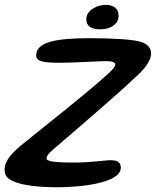

<svg xmlns="http://www.w3.org/2000/svg" viewBox="-34 -772 660 812"><path d="M392 -648C428.5 -648 467.5 -666.5 467.5 -705C467.5 -736 446.5 -751.5 412 -751.5C379.5 -751.5 331 -730 331 -690.5C331 -659.5 354 -648 392 -648ZM208 20C303.5 20 477 3.5 477 -63C477 -87.5 459.5 -94.5 432.5 -94.5C414 -94.5 346 -84.5 283.5 -84.5C186 -84.5 162.5 -91 162.5 -102.5C162.5 -116 183 -134.5 218.5 -163.5C319.5 -250 487.5 -395.5 530 -437.5C563.5 -466.5 605 -507.5 605 -547C605 -566.5 592.5 -584.5 565 -594C533.5 -605.5 437 -610.5 350.5 -610.5C210 -610.5 119 -597 119 -537.5C119 -513 145 -506.5 223 -506.5C271.5 -506.5 388.5 -513.5 413.5 -513.5C442.5 -513.5 453.5 -508 453.5 -499C453.5 -489 438 -473 412.5 -450.5C340.5 -384.5 154 -237 71.5 -170.5C19 -129 -14.5 -94 -14.5 -54.5C-14.5 -32.5 -5 -15.5 26 -4C63 12.5 133 20 208 20Z"/></svg>

Font: Gluten
Style: Italic
Weight: 400
Italic angle: -13°
Designer: Tyler Finck
Foundry: Etcetera Type Company
Version: Version 0.920